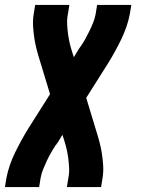

<svg xmlns="http://www.w3.org/2000/svg" viewBox="-56 -540 576 775"><path d="M-36 215 -30 178Q-25 152 -16 126Q-7 100 5.5 74.5Q18 49 31.5 24.5Q45 0 60 -24L146 -160L105 -295Q98 -317 92 -340Q86 -363 82.5 -386.5Q79 -410 77.5 -434Q76 -458 80 -483L86 -520H224L218 -483Q214 -463 215 -443Q216 -423 218.5 -403.5Q221 -384 225.5 -365Q230 -346 236 -328L242 -309L262 -342Q263 -343 264 -344.5Q265 -346 266 -348L267 -349Q278 -364 287 -380.5Q296 -397 304.5 -414Q313 -431 320 -448.5Q327 -466 330 -483L336 -520H474L468 -483Q463 -457 454 -431Q445 -405 432.5 -379.5Q420 -354 406.5 -329.5Q393 -305 378 -281L292 -145L333 -10Q340 12 346 35Q352 58 355.5 81.5Q359 105 360.5 129Q362 153 358 178L352 215H214L220 178Q224 158 223 138Q222 118 219.5 98.5Q217 79 212.5 60Q208 41 202 23L196 4L176 37Q174 38 173.5 39.5Q173 41 172 43L170 44Q160 59 150.5 75.5Q141 92 133 109Q125 126 118 143.5Q111 161 108 178L102 215Z"/></svg>

Font: Iosevka Term Curly Hv Obl
Style: Regular
Weight: 900
Italic angle: -9°
Designer: Belleve Invis
Foundry: Belleve Invis
Version: Version 32.3.0